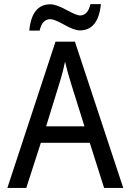

<svg xmlns="http://www.w3.org/2000/svg" viewBox="-20 -921 640 941"><path d="M174.3 -771H123.5Q135.7 -899.9 226.6 -899.9Q254.9 -899.9 305.2 -872.6Q355 -845.2 371.6 -845.2Q410.6 -845.2 423.3 -900.9H474.6Q461.4 -772 371.6 -772Q343.8 -772 294.9 -799.8Q246.1 -827.1 226.6 -827.1Q186.5 -827.1 174.3 -771ZM490.2 0 419.9 -221.2H180.2L108.9 0H16.1L252 -716.8H347.2L584 0ZM394 -301.8 329.1 -508.8Q310.1 -569.3 298.8 -619.1Q289.1 -570.8 276.4 -529.8L206.1 -301.8Z"/></svg>

Font: TypoPRO Noto Mono
Style: Regular
Weight: 400
Designer: Monotype Design Team
Foundry: Monotype Imaging Inc.
Version: Version 1.00